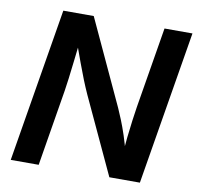

<svg xmlns="http://www.w3.org/2000/svg" viewBox="-81 -812 920 895"><g transform="rotate(10 379.5 -364.0)"><path d="M26.9 0 147.5 -727.5H291.5L477.5 -326.2Q487.3 -304.2 499.8 -273.7Q512.2 -243.2 525.1 -204.3Q538.1 -165.5 549.3 -118.7L536.1 -115.2Q539.1 -155.3 543.7 -197.8Q548.3 -240.2 553.5 -278.8Q558.6 -317.4 563 -344.2L626.5 -727.5H758.8L638.2 0H493.7L325.7 -361.3Q311.5 -392.6 298.1 -426Q284.7 -459.5 269 -502.4Q253.4 -545.4 231.9 -605L249 -607.4Q242.7 -551.3 237.1 -503.9Q231.4 -456.5 227.1 -420.7Q222.7 -384.8 218.8 -361.8L159.2 0Z"/></g></svg>

Font: Inter 16pt SemiBold
Style: Italic
Weight: 600
Italic angle: -9.3988°
Version: Version 4.001;git-66647c0bb